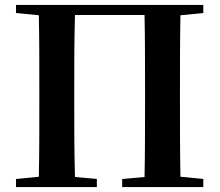

<svg xmlns="http://www.w3.org/2000/svg" viewBox="-20 -761 893 781"><path d="M45 -708 138 -699C140 -598 140 -496 140 -394V-350C140 -241 140 -141 138 -42L45 -33V0H374V-33L285 -41C282 -142 282 -242 282 -351V-394C282 -497 282 -599 285 -700H568C570 -598 570 -496 570 -394V-351C570 -241 570 -141 568 -41L477 -33V0H807V-33L714 -42C712 -142 712 -242 712 -350V-394C712 -497 712 -599 714 -699L807 -708V-741H45Z"/></svg>

Font: Noto Serif JP
Style: Bold
Weight: 700
Designer: Ryoko NISHIZUKA 西塚涼子 (kana & ideographs); Frank Grießhammer (Latin, Greek & Cyrillic); Wenlong ZHANG 张文龙 (bopomofo); San
Foundry: Adobe
Version: Version 2.001;hotconv 1.1.0;makeotfexe 2.6.0